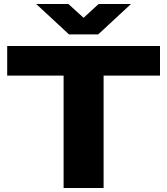

<svg xmlns="http://www.w3.org/2000/svg" viewBox="-20 -940 836 960"><path d="M298 0V-562H16V-710H780V-562H498V0ZM325 -768 161 -920H322L398 -851L473 -920H635L471 -768Z"/></svg>

Font: Special Gothic Extended Bold
Style: Regular
Weight: 700
Width: 7
Designer: Alistair McCready
Foundry: Monolith
Version: Version 1.000; ttfautohint (v1.8.4.7-5d5b)